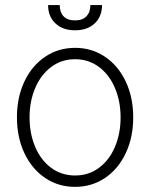

<svg xmlns="http://www.w3.org/2000/svg" viewBox="-20 -727 593 758"><path d="M46.9 -263.7Q46.9 -342.8 76.4 -405.3Q106 -467.8 158.2 -502.9Q210.4 -538.1 276.4 -538.1Q342.3 -538.1 394.5 -502.9Q446.8 -467.8 476.3 -405.3Q505.9 -342.8 505.9 -263.7Q505.9 -184.6 476.3 -122.1Q446.8 -59.6 394.5 -24.4Q342.3 10.7 276.4 10.7Q210.4 10.7 158.2 -24.4Q106 -59.6 76.4 -122.1Q46.9 -184.6 46.9 -263.7ZM456.1 -263.7Q456.1 -327.1 433.8 -379.6Q411.6 -432.1 370.8 -462.6Q330.1 -493.2 276.4 -493.2Q222.7 -493.2 181.9 -462.4Q141.1 -431.6 118.9 -379.4Q96.7 -327.1 96.7 -263.7Q96.7 -199.7 118.9 -147.2Q141.1 -94.7 181.9 -64.5Q222.7 -34.2 276.4 -34.2Q330.1 -34.2 370.8 -64.5Q411.6 -94.7 433.8 -147.2Q456.1 -199.7 456.1 -263.7ZM276.4 -607.4Q227.5 -607.4 198.7 -634.8Q169.9 -662.1 169.9 -707H215.8Q215.8 -678.7 231 -662.6Q246.1 -646.5 276.4 -646.5Q306.2 -646.5 321.5 -662.8Q336.9 -679.2 336.9 -707H382.8Q382.8 -662.1 354 -634.8Q325.2 -607.4 276.4 -607.4Z"/></svg>

Font: Pretendard Std ExtraLight
Style: Regular
Weight: 200
Designer: Base glyphs from Inter by Rasmus Andersson; Hangeul glyphs from Noto Sans CJK(Source Han Sans) by Jang Soo-young and Kan
Foundry: Kil Hyung-jin
Version: Version 1.309